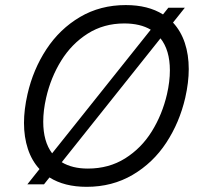

<svg xmlns="http://www.w3.org/2000/svg" viewBox="-20 -720 785 750"><path d="M717.3 -450.2Q717.3 -398.4 703.6 -337.9Q681.2 -241.2 629.4 -162.4Q577.6 -83.5 498 -36.9Q418.5 9.8 318.4 9.8Q231.4 9.8 173.3 -26.9L151.9 0H86.9L134.3 -59.6Q104 -92.3 88.9 -138.4Q73.7 -184.6 73.7 -239.7Q73.7 -291.5 87.4 -352.1Q109.4 -448.7 161.4 -527.8Q213.4 -606.9 292.5 -653.6Q371.6 -700.2 471.2 -700.2Q558.6 -700.2 616.7 -663.6L637.7 -689.9H702.1L655.8 -631.8Q686.5 -598.6 701.9 -552.5Q717.3 -506.3 717.3 -450.2ZM148.9 -244.6Q148.9 -167 183.6 -121.1L568.8 -604Q527.8 -628.4 465.3 -628.4Q385.3 -628.4 322.5 -588.6Q259.8 -548.8 219 -482.9Q178.2 -417 160.2 -337.9Q148.9 -288.6 148.9 -244.6ZM643.6 -445.3Q643.6 -523.9 606.9 -570.3L221.2 -86.4Q262.2 -61.5 323.2 -61.5Q405.3 -61.5 468.8 -101.3Q532.2 -141.1 573 -206.8Q613.8 -272.5 632.3 -352.1Q643.6 -401.4 643.6 -445.3Z"/></svg>

Font: Acari Sans
Style: Italic
Weight: 400
Italic angle: -13°
Designer: Alfredo Marco Pradil and Stefan Peev
Foundry: Hanken Design Co.
Version: Version 1.045;January 11, 2019;FontCreator 11.5.0.2425 64-bi